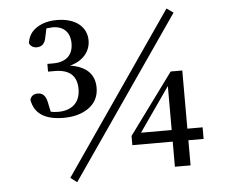

<svg xmlns="http://www.w3.org/2000/svg" viewBox="-53 -797 1063 891"><g transform="rotate(-5 478.0 -351.5)"><path d="M785 -713 754 -735 241 9 271 32ZM802 0V-117H873V-171H802V-442H748L541 -160V-117H729V0ZM729 -376V-171H586ZM235 -271C282 -271 321 -282 351 -303C383 -326 399 -357 399 -397C399 -460 361 -498 285 -510C345 -525 381 -567 381 -619C381 -683 328 -726 243 -726C206 -726 175 -718 150 -702C123 -685 108 -661 104 -630C111 -615 123 -608 139 -608C163 -608 177 -622 182 -650L191 -692C192 -692 194 -692 196 -692C207 -693 215 -694 220 -694C271 -694 301 -664 301 -612C301 -557 267 -527 208 -527H181V-491H212C281 -491 315 -460 315 -398C315 -337 277 -301 212 -301C199 -301 188 -302 177 -305L168 -348C162 -379 148 -394 125 -394C106 -394 94 -386 88 -369C98 -304 147 -271 235 -271Z"/></g></svg>

Font: AllPunType SemiBold
Style: Regular
Weight: 600
Version: 1.0